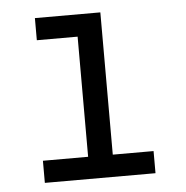

<svg xmlns="http://www.w3.org/2000/svg" viewBox="-43 -562 587 605"><g transform="rotate(-5 250.0 -260.0)"><path d="M75 0V-70H218V-450H89V-520H296V-70H425V0Z"/></g></svg>

Font: Iosevka Gothic
Style: Regular
Weight: 400
Monospace: yes
Designer: Belleve Invis
Foundry: Belleve Invis
Version: Version 15.5.1; ttfautohint (v1.8.4)